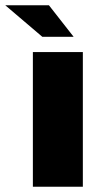

<svg xmlns="http://www.w3.org/2000/svg" viewBox="-86 -710 374 730"><path d="M39 -512H229V0H39ZM-66 -690H100L194 -570H75Z"/></svg>

Font: Decalotype Black
Style: Regular
Weight: 900
Designer: Alfredo Marco Pradil
Foundry: Alfredo Marco Pradil
Version: Version 1.0